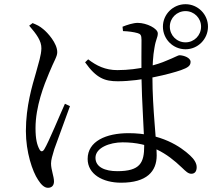

<svg xmlns="http://www.w3.org/2000/svg" viewBox="-20 -848 1040 919"><path d="M868 -612.2C927.1 -612.2 975.5 -660.6 975.5 -720.5C975.5 -779.5 927.1 -827.9 868 -827.9C808.2 -827.9 759.8 -779.5 759.8 -720.5C759.8 -660.6 808.2 -612.2 868 -612.2ZM559.5 26.5C682.7 26.5 730 -27.6 730 -104.2C730 -173.7 709.6 -325.2 709.6 -479C709.6 -533.9 712.5 -583.4 719.1 -617.9C725.9 -661.7 735.3 -667.8 735.3 -688.3C735.3 -711.4 682.3 -738.5 639.4 -738.5C617.5 -738.5 587.4 -728.7 566.5 -720.1L568.7 -699.2C595.7 -698.2 620.3 -694.7 638.6 -689.5C652.8 -685.4 657.3 -679.7 657.3 -656.7C657.3 -622.6 656.3 -529.9 657.1 -480.2C658.7 -364.2 670.2 -210.4 670.2 -149.8C670.2 -69.2 651.1 -28.7 541.5 -28.7C482.3 -28.7 437 -48 437 -92.9C437 -140.6 504.9 -166.7 566.6 -166.7C699.3 -166.7 778.6 -114.5 850.3 -46.1C869.2 -28 880.7 -16.3 895.8 -16.3C912.8 -16.3 921.4 -28.3 921.4 -47.9C921.4 -66.6 909.6 -85.7 889.8 -103.9C845.1 -145.5 751.7 -210.6 595.5 -210.6C487.6 -210.6 399.5 -171.9 399.5 -87.3C399.5 -14.8 470.9 26.5 559.5 26.5ZM209.5 50.9C228.2 50.9 238.4 39.3 238.4 20.4C238.4 -4.1 224.3 -35.2 224.3 -65.5C224.3 -82.1 230.4 -103.1 240 -134.4C252.9 -171.2 295.9 -287.4 314.9 -340L290.8 -351.4C267.5 -300.6 212.9 -167.3 191.9 -133.4C183.5 -119.8 174.8 -121.6 168.6 -133.7C157.5 -154.1 150 -182.1 150 -234.5C150 -338.8 191 -441.9 215 -498.7C239.4 -558.5 254 -576.9 254 -598.4C254 -641.3 207.5 -692 187.3 -708.2C168.7 -723.7 158.5 -728.1 136.1 -737.5L119.7 -725.1C154.9 -684.3 178.9 -652.1 178.1 -616.1C177.3 -583.3 165.2 -548.2 152.2 -500C134.8 -440 103.9 -340.2 103.9 -220.6C103.9 -119.9 135.3 -27.1 162.3 12.9C176.4 35 191.8 50.9 209.5 50.9ZM543.6 -459C656.5 -459 792.6 -493.7 846.3 -512.3C878.7 -524.1 892.2 -532.6 892.2 -551.9C892.2 -571.5 860.4 -582.8 840.1 -583.6C831.2 -583.6 817.7 -573.7 775.7 -557.2C736.8 -539.8 647 -512.4 541.5 -512.4C484.6 -512.4 442 -533.2 402 -564L387.3 -549.7C441.4 -472.9 482.4 -459 543.6 -459ZM868 -645.3C826.1 -645.3 792.9 -678.5 792.9 -720.5C792.9 -761.6 826.1 -794.8 868 -794.8C909.2 -794.8 942.4 -761.6 942.4 -720.5C942.4 -678.5 909.2 -645.3 868 -645.3Z"/></svg>

Font: Source Han Serif CN VF
Style: Regular
Weight: 250
Designer: Ryoko NISHIZUKA 西塚涼子 (kana & ideographs); Frank Grießhammer (Latin, Greek & Cyrillic); Wenlong ZHANG 张文龙 (bopomofo); San
Foundry: Adobe
Version: Version 2.002;hotconv 1.1.0;makeotfexe 2.6.0